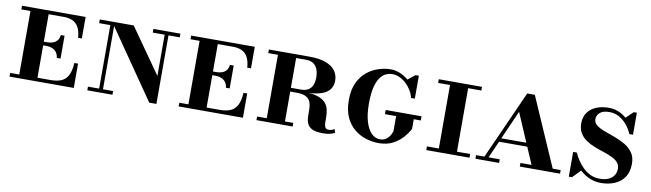

<svg xmlns="http://www.w3.org/2000/svg" viewBox="-35 -934 4615 1361"><g transform="rotate(10 2272.5 -253.0)"><path d="M349.5 -188.5Q346.5 -214.5 333.8 -230Q321 -245.5 302.8 -252.5Q284.5 -259.5 266 -259.5H211V-286H266Q284.5 -286 302.8 -292Q321 -298 333.8 -312.5Q346.5 -327 349.5 -353H376.5V-188.5ZM478.5 -175H505V0H42.5V-26.5H108V-483.5H42.5V-510H500.5V-355H473.5Q470 -405 453.2 -433Q436.5 -461 409.8 -472.2Q383 -483.5 349.5 -483.5H239V-26.5H334Q377.5 -26.5 408.2 -38.8Q439 -51 457 -83.2Q475 -115.5 478.5 -175Z M1050 10 691 -510H846.5L1074 -187V-510H1101.5V10ZM602.5 0V-26.5H783.5V0ZM683 0V-483.5H602.5V-510H710.5V0ZM988.5 -483.5V-510H1182.5V-483.5Z M1567 -188.5Q1564 -214.5 1551.2 -230Q1538.5 -245.5 1520.2 -252.5Q1502 -259.5 1483.5 -259.5H1428.5V-286H1483.5Q1502 -286 1520.2 -292Q1538.5 -298 1551.2 -312.5Q1564 -327 1567 -353H1594V-188.5ZM1696 -175H1722.5V0H1260V-26.5H1325.5V-483.5H1260V-510H1718V-355H1691Q1687.5 -405 1670.8 -433Q1654 -461 1627.2 -472.2Q1600.5 -483.5 1567 -483.5H1456.5V-26.5H1551.5Q1595 -26.5 1625.8 -38.8Q1656.5 -51 1674.5 -83.2Q1692.5 -115.5 1696 -175Z M1965.5 -252.5V-268H2091.5Q2125.5 -268 2146 -280.8Q2166.5 -293.5 2175.8 -317Q2185 -340.5 2185 -372Q2185 -403 2175.8 -428Q2166.5 -453 2146 -467.8Q2125.5 -482.5 2091.5 -482.5H1820V-508.5H2114Q2185 -508.5 2230.8 -491Q2276.5 -473.5 2298.8 -442.8Q2321 -412 2321 -372Q2321 -312 2270.8 -282.2Q2220.5 -252.5 2106.5 -252.5ZM1820 0V-26H2080.5V0ZM1889.5 0V-508.5H2020.5V0ZM2298 10Q2246.5 10 2220.8 -3.5Q2195 -17 2185.8 -39.5Q2176.5 -62 2176 -89Q2175.5 -116 2175.2 -142.5Q2175 -169 2167 -191.5Q2159 -214 2135.5 -227.5Q2112 -241 2064 -241H1965.5V-255H2120Q2181.5 -255 2217.8 -242.2Q2254 -229.5 2272.2 -209Q2290.5 -188.5 2296.5 -163.2Q2302.5 -138 2302.8 -113.2Q2303 -88.5 2303.2 -67.8Q2303.5 -47 2310.2 -34.2Q2317 -21.5 2337 -21.5Q2348.5 -21.5 2357.8 -24.8Q2367 -28 2376 -34L2385 -8.5Q2373 -1.5 2352.8 4.2Q2332.5 10 2298 10Z M2700 10Q2656 10 2610.2 -3.8Q2564.5 -17.5 2525.8 -48.5Q2487 -79.5 2463.5 -130.2Q2440 -181 2440 -255Q2440 -329 2464 -379.8Q2488 -430.5 2526.8 -461.5Q2565.5 -492.5 2609.8 -506.2Q2654 -520 2694.5 -520Q2735 -520 2770.5 -503.2Q2806 -486.5 2833.8 -459.8Q2861.5 -433 2878.5 -402.8Q2895.5 -372.5 2899 -345H2872Q2866 -372 2850.5 -397.8Q2835 -423.5 2813.2 -444Q2791.5 -464.5 2766 -476.5Q2740.5 -488.5 2714 -488.5Q2672 -488.5 2643.2 -462.8Q2614.5 -437 2599.5 -385.2Q2584.5 -333.5 2584.5 -255Q2584.5 -177 2600.5 -124.2Q2616.5 -71.5 2643.8 -44.8Q2671 -18 2705 -18Q2725.5 -18 2740.2 -25.8Q2755 -33.5 2765 -45Q2775 -56.5 2781 -68.8Q2787 -81 2790 -90V-211.5H2917V-130Q2900.5 -98.5 2872 -66.2Q2843.5 -34 2801.2 -12Q2759 10 2700 10ZM2709.5 -200V-230H2967.5V-200ZM2899 -345Q2887 -367.5 2874.2 -385.5Q2861.5 -403.5 2846.8 -421.2Q2832 -439 2813 -460.5L2875.5 -510H2899Z M3128 0V-510H3258.5V0ZM3042.5 0V-26.5H3353.5V0ZM3042.5 -483.5V-510H3353.5V-483.5Z M3444.5 0 3677.5 -519.5H3732L3959 0H3806.5L3643 -381.5L3474.5 0ZM3396 0V-26H3566.5V0ZM3533.5 -148V-174.5H3841V-148ZM3715.5 0V-26H4005V0Z M4302.5 14.5Q4256 14.5 4218.5 -2Q4181 -18.5 4152 -45.2Q4123 -72 4102.8 -104.2Q4082.5 -136.5 4070 -168H4096Q4106.5 -144.5 4123.5 -118Q4140.5 -91.5 4164 -67.8Q4187.5 -44 4218 -28.8Q4248.5 -13.5 4286 -13.5Q4326.5 -13.5 4352.2 -25.8Q4378 -38 4390.5 -58.8Q4403 -79.5 4403 -105Q4403 -133 4386 -151.2Q4369 -169.5 4341.2 -182.2Q4313.5 -195 4280.2 -205.8Q4247 -216.5 4213.8 -229.5Q4180.5 -242.5 4152.8 -261.2Q4125 -280 4108 -308.5Q4091 -337 4091 -379Q4091 -425 4113.8 -456.2Q4136.5 -487.5 4175.8 -503.8Q4215 -520 4265 -520Q4314.5 -520 4355 -497.5Q4395.5 -475 4424 -439Q4452.5 -403 4466.5 -361.5H4440.5Q4426 -395.5 4402 -425Q4378 -454.5 4346 -472.8Q4314 -491 4274.5 -491Q4228.5 -491 4206.5 -471.5Q4184.5 -452 4184.5 -425.5Q4184.5 -398.5 4206.8 -381.2Q4229 -364 4264.5 -351Q4300 -338 4339.8 -323.8Q4379.5 -309.5 4414.8 -289Q4450 -268.5 4472.5 -237Q4495 -205.5 4495 -157Q4495 -98.5 4469.2 -60.5Q4443.5 -22.5 4399.8 -4Q4356 14.5 4302.5 14.5ZM4070 10V-168Q4086.5 -143 4099.8 -124.2Q4113 -105.5 4126.2 -89.2Q4139.5 -73 4155 -54L4093 10ZM4466.5 -361.5Q4454 -385.5 4441.2 -400.5Q4428.5 -415.5 4414.2 -429.2Q4400 -443 4383 -461.5L4444 -520H4466.5Z"/></g></svg>

Font: Bodoni Moda SC 9pt SemiBold
Style: Regular
Weight: 600
Designer: Owen Earl
Foundry: indestructible type
Version: Version 2.005